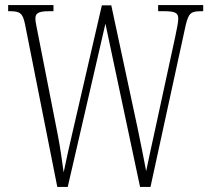

<svg xmlns="http://www.w3.org/2000/svg" viewBox="-20 -734 829 754"><path d="M78 -640 205 0H246L394 -641L530 0H571L709 -634C721 -685 731 -690 773 -690H778V-714H601V-690H625C672 -690 680 -681 680 -660C680 -646 675 -623 668 -589L588 -220C575 -164 563 -103 554 -62C545 -110 535 -159 522 -223L417 -713H380L264 -211C251 -155 241 -111 230 -57C222 -113 218 -147 206 -209L131 -591C125 -624 119 -647 119 -660C119 -680 127 -690 173 -690H190V-714H12V-690H17C57 -690 69 -684 78 -640Z"/></svg>

Font: Noto Serif Devanagari ExtraCondensed ExtraLight
Style: Regular
Weight: 200
Width: 2
Designer: Universal Thirst, Indian Type Foundry and the Monotype Design Team
Foundry: Monotype Imaging Inc.
Version: Version 2.004